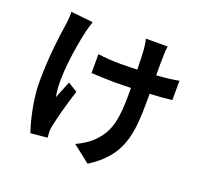

<svg xmlns="http://www.w3.org/2000/svg" viewBox="-143 -963 1285 1202"><g transform="rotate(20 500.0 -361.5)"><path d="M136 -790C136 -765 135 -732 130 -704C117 -624 97 -471 97 -309C97 -186 133 -48 154 12L265 1C264 -13 263 -30 262 -40C262 -51 265 -73 269 -88C281 -144 307 -244 336 -330L273 -369C257 -333 240 -285 227 -255C201 -378 236 -585 260 -695C264 -716 275 -751 283 -775ZM919 -616C878 -608 826 -602 770 -598C770 -652 770 -703 771 -725C772 -747 772 -770 776 -792H631C636 -775 640 -745 642 -724C644 -697 646 -646 647 -591C609 -590 571 -589 535 -589C482 -589 434 -592 385 -599V-473C434 -471 495 -468 538 -468C574 -468 612 -469 649 -470V-434C649 -267 633 -179 557 -100C529 -69 479 -38 441 -21L556 69C753 -57 771 -200 771 -434V-475C827 -478 878 -482 918 -487Z"/></g></svg>

Font: Source Han Sans Old Style Bold
Style: Regular
Weight: 700
Designer: Ryoko NISHIZUKA (kana & ideographs); Paul D. Hunt (Latin, Greek & Cyrillic); Wenlong ZHANG (bopomofo); Sandoll Communica
Foundry: Adobe Systems Incorporated
Version: Version 1.004;PS 1.004;hotconv 1.0.81;makeotf.lib2.5.63406